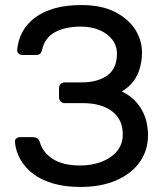

<svg xmlns="http://www.w3.org/2000/svg" viewBox="-20 -730 661 760"><path d="M298.2 10Q237.5 10 190.3 -3.8Q143.1 -17.6 111 -42.1Q78.9 -66.6 60.6 -99.1Q42.3 -131.5 39.1 -167.7Q38.1 -176.7 44.7 -182Q51.3 -187.3 60.3 -187.3H110Q119.1 -187.3 126.4 -183.2Q133.7 -179.1 138.3 -165.6Q149.9 -125.6 190.1 -100.2Q230.3 -74.9 297.1 -74.9Q343.6 -74.9 382 -89.6Q420.3 -104.2 443.2 -131.8Q466 -159.4 466 -198.2Q466 -257.4 423.3 -289.6Q380.6 -321.8 308.2 -321.8H236.5Q226.3 -321.8 219.9 -328.3Q213.6 -334.9 213.6 -345.1V-379.7Q213.6 -390.7 219.9 -397.3Q226.3 -403.9 236.5 -403.9H304.2Q365.7 -403.9 404.3 -431.1Q442.9 -458.3 442.9 -517.1Q442.9 -550 423.7 -574.1Q404.4 -598.3 372.4 -611.5Q340.4 -624.7 300.4 -624.7Q239.5 -624.7 198.3 -603Q157.1 -581.3 146.6 -532.4Q143.8 -521.1 137.8 -516.7Q131.8 -512.3 122.7 -512.3H69.3Q60.3 -512.3 53.7 -518Q47.1 -523.7 48.1 -532.7Q51.3 -571.4 69 -603.8Q86.8 -636.3 118.3 -660Q149.8 -683.8 195.7 -696.9Q241.6 -710 301.5 -710Q381.9 -710 435.1 -682.8Q488.2 -655.6 515.2 -613.1Q542.1 -570.6 542.1 -522.1Q542.1 -492.4 534.4 -463.4Q526.8 -434.4 509.5 -410.2Q492.2 -386 462.4 -368Q498.2 -350.6 520.8 -324.3Q543.4 -298.1 554.7 -265.3Q565.9 -232.6 565.9 -196Q565.9 -134.9 533.3 -88.7Q500.7 -42.6 440.7 -16.3Q380.6 10 298.2 10Z"/></svg>

Font: Rubik Light
Style: Regular
Weight: 300
Designer: Hubert and Fischer
Foundry: Hubert and Fischer
Version: Version 2.300;gftools[0.9.30]